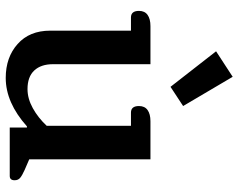

<svg xmlns="http://www.w3.org/2000/svg" viewBox="-101 -717 832 670"><g transform="rotate(90 315.0 -382.0)"><path d="M350 -605 283 -561 159 -720 248 -778ZM87 -141V-423H41Q18 -423 18 -451Q18 -471 32 -481Q46 -491 71 -491H204V-151Q204 -109 226 -85.5Q248 -62 291 -62Q324 -62 357.5 -80.5Q391 -99 419 -129V-423H373Q350 -423 350 -451Q350 -471 364 -481Q378 -491 403 -491H536V-68L573 -52Q593 -43 601 -36Q609 -29 609 -17Q609 0 594 0H425V-60H421Q338 14 252 14Q180 14 133.5 -27.5Q87 -69 87 -141Z"/></g></svg>

Font: Maitree Semibold
Style: Regular
Weight: 600
Designer: CadsonDemak Team
Foundry: CadsonDemak
Version: Version 1.010